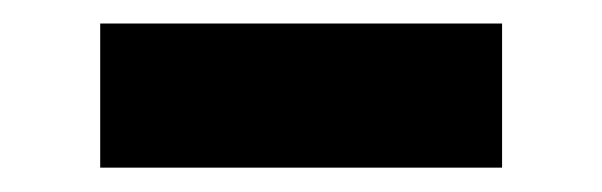

<svg xmlns="http://www.w3.org/2000/svg" viewBox="-20 -439 502 160"><path d="M398.4 -299.3V-419.4H63.5V-299.3Z"/></svg>

Font: Winston ExtraBold
Style: Regular
Weight: 800
Designer: Vernon Adams, Kim Jin-seong, David Berlow, Cristiano Sobral
Foundry: The Winston Project Authors
Version: Version 3.004